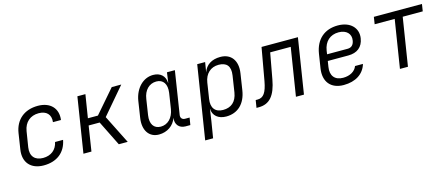

<svg xmlns="http://www.w3.org/2000/svg" viewBox="-49 -1115 4297 1851"><g transform="rotate(-15 2100.0 -190.0)"><path d="M260 10C391 10 479 -59 502 -180H422C407 -105 351 -61 272 -61C190 -61 146 -111 159 -197L184 -353C198 -439 257 -489 340 -489C418 -489 461 -445 452 -370H532C547 -484 475 -560 351 -560C216 -560 124 -484 104 -353L80 -197C60 -71 132 10 260 10Z M657 0H737L776 -250H886L1010 0H1099L956 -285L1182 -550H1087L887 -319H787L824 -550H744Z M1410 10C1493 10 1560 -37 1585 -110C1575 -47 1612 0 1676 0H1724L1736 -72H1691C1662 -72 1645 -92 1650 -121L1717 -550H1638L1624 -450H1622C1620 -517 1574 -560 1501 -560C1402 -560 1320 -478 1300 -356L1275 -193C1256 -72 1311 10 1410 10ZM1446 -59C1377 -59 1342 -112 1355 -197L1379 -353C1391 -438 1444 -491 1515 -491C1584 -491 1619 -438 1607 -353L1583 -197C1569 -112 1516 -59 1446 -59Z M1824 180H1903L1930 15L1947 -102H1948C1950 -34 2002 10 2081 10C2196 10 2275 -64 2295 -194L2320 -357C2339 -480 2280 -560 2172 -560C2086 -560 2026 -521 2003 -451L2019 -550H1940ZM2068 -59C1989 -59 1950 -110 1964 -197L1988 -353C2001 -440 2058 -491 2136 -491C2215 -491 2255 -449 2241 -357L2216 -194C2201 -101 2147 -59 2068 -59Z M2383 5H2406C2514 5 2574 -65 2602 -221L2649 -478H2854L2778 0H2858L2945 -550H2582L2524 -224C2504 -114 2473 -70 2415 -70H2395Z M3254 10C3372 10 3456 -44 3484 -139H3405C3387 -90 3335 -59 3266 -59C3183 -59 3141 -112 3155 -197L3164 -254H3369C3457 -254 3514 -298 3527 -383C3543 -484 3469 -560 3345 -560C3211 -560 3122 -482 3100 -345L3078 -205C3057 -73 3126 10 3254 10ZM3174 -318 3179 -353C3193 -442 3250 -494 3335 -494C3413 -494 3458 -447 3447 -383C3440 -338 3415 -318 3379 -318Z M3816 0H3896L3972 -479H4172L4183 -550H3703L3692 -479H3892Z"/></g></svg>

Font: JetBrains Mono Light
Style: Italic
Weight: 336
Italic angle: -9°
Monospace: yes
Designer: Philipp Nurullin, Konstantin Bulenkov
Foundry: JetBrains
Version: Version 2.305